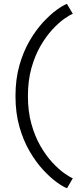

<svg xmlns="http://www.w3.org/2000/svg" viewBox="-20 -831 436 1017"><path d="M62 -322.3Q62 -412.1 83 -485.6Q104 -559.1 137.5 -616Q170.9 -672.9 208.5 -713.4Q246.1 -753.9 279.8 -778.3Q313.5 -802.7 334.5 -810.5L365.7 -757.8Q347.7 -751 318.4 -730Q289.1 -709 256.3 -673.3Q223.6 -637.7 194.3 -587.2Q165 -536.6 146.5 -470.5Q127.9 -404.3 127.9 -322.3Q127.9 -240.2 146.5 -174.1Q165 -107.9 194.3 -57.4Q223.6 -6.8 256.6 28.8Q289.6 64.5 318.8 85.4Q348.1 106.4 365.7 113.3L335 166Q313.5 158.2 279.8 133.8Q246.1 109.4 208.5 68.8Q170.9 28.3 137.5 -28.6Q104 -85.4 83 -158.9Q62 -232.4 62 -322.3Z"/></svg>

Font: Giphurs Light
Style: Regular
Weight: 300
Version: Version 0.920; ttfautohint (v1.8.4.7-5d5b)